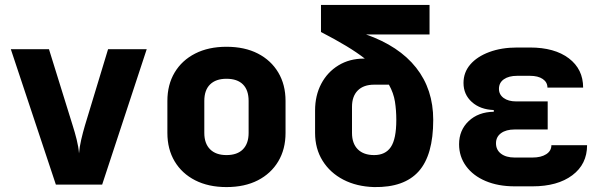

<svg xmlns="http://www.w3.org/2000/svg" viewBox="-20 -750 2440 780"><path d="M207 0 24 -550H179L275 -241Q284 -213 291.5 -183Q299 -153 301 -127Q303 -153 310 -183Q317 -213 325 -240L419 -550H576L395 0Z M900 10Q827 10 773 -17.5Q719 -45 689.5 -94.5Q660 -144 660 -210V-340Q660 -406 689.5 -455.5Q719 -505 773 -532.5Q827 -560 900 -560Q974 -560 1027.5 -532.5Q1081 -505 1110.5 -455.5Q1140 -406 1140 -340V-210Q1140 -144 1110.5 -94.5Q1081 -45 1027.5 -17.5Q974 10 900 10ZM900 -120Q944 -120 967 -143.5Q990 -167 990 -210V-340Q990 -384 967 -407Q944 -430 900 -430Q857 -430 833.5 -407Q810 -384 810 -340V-210Q810 -167 833.5 -143.5Q857 -120 900 -120Z M1500 10Q1429 8 1375 -20Q1321 -48 1290.5 -97Q1260 -146 1260 -210V-301Q1260 -362 1285 -409.5Q1310 -457 1355 -484.5Q1400 -512 1459 -512H1462Q1430 -537 1386 -563.5Q1342 -590 1284 -620V-730H1725V-610H1467Q1601 -563 1670.5 -475Q1740 -387 1740 -263Q1740 -120 1681 -54Q1622 12 1500 10ZM1500 -120Q1546 -120 1568 -153Q1590 -186 1590 -263Q1590 -302 1584.5 -337Q1579 -372 1560 -406H1500Q1457 -406 1433.5 -382.5Q1410 -359 1410 -316V-210Q1410 -167 1433.5 -143.5Q1457 -120 1500 -120Z M2143 7H2071Q2004 7 1953 -14.5Q1902 -36 1873.5 -75Q1845 -114 1845 -164Q1845 -221 1884 -258Q1923 -295 1986 -296V-303Q1931 -305 1897 -335.5Q1863 -366 1863 -413Q1863 -456 1890.5 -488Q1918 -520 1967.5 -538.5Q2017 -557 2081 -557H2133Q2233 -557 2291 -513Q2349 -469 2349 -394H2204Q2204 -416 2185 -429Q2166 -442 2133 -442H2081Q2047 -442 2027 -428Q2007 -414 2007 -389Q2007 -366 2026 -352Q2045 -338 2077 -338H2205V-224H2071Q2036 -224 2015.5 -209Q1995 -194 1995 -168Q1995 -141 2015.5 -125.5Q2036 -110 2071 -110H2143Q2178 -110 2199 -123.5Q2220 -137 2220 -160H2365Q2365 -83 2305 -38Q2245 7 2143 7Z"/></svg>

Font: JetBrains Mono NL ExtraBold
Style: Regular
Weight: 800
Designer: Philipp Nurullin, Konstantin Bulenkov
Foundry: JetBrains
Version: Version 2.304; ttfautohint (v1.8.4.7-5d5b)